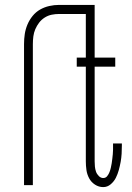

<svg xmlns="http://www.w3.org/2000/svg" viewBox="-20 -755 540 783"><path d="M78 0V-575Q78 -596 81 -616Q84 -636 92 -655Q100 -674 113 -690Q126 -706 143.5 -716Q161 -726 181 -730.5Q201 -735 221 -735H347V-698H221Q206 -698 191 -695Q176 -692 162.5 -683.5Q149 -675 139.5 -662.5Q130 -650 124 -636Q118 -622 116 -606.5Q114 -591 114 -575V0ZM401 8Q383 8 367.5 -2Q352 -12 343.5 -28Q335 -44 332.5 -61.5Q330 -79 330 -97V-483H293V-520H330V-735H366V-520H450V-483H366V-97Q366 -87 367 -76Q368 -65 371.5 -55Q375 -45 383 -37Q391 -29 401 -29Q411 -29 417 -36.5Q423 -44 426.5 -53Q430 -62 432 -71Q434 -80 435.5 -89Q437 -98 438 -107.5Q439 -117 440 -126Q441 -135 441 -144.5Q441 -154 441 -163V-170H477V-162Q477 -145 476 -128Q475 -111 472 -94.5Q469 -78 464.5 -61.5Q460 -45 452.5 -30Q445 -15 431.5 -3.5Q418 8 401 8Z"/></svg>

Font: Iosevka Extralight
Style: Regular
Weight: 200
Monospace: yes
Designer: Belleve Invis
Foundry: Belleve Invis
Version: Version 32.0.1; ttfautohint (v1.8.4)